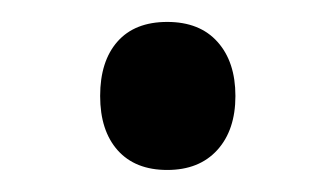

<svg xmlns="http://www.w3.org/2000/svg" viewBox="-20 -441 308 176"><path d="M87.9 -303.2Q71.8 -321.3 71.8 -353Q71.8 -384.8 87.6 -402.8Q103.5 -420.9 133.3 -420.9Q163.1 -420.9 179.4 -402.6Q195.8 -384.3 195.8 -353Q195.8 -321.8 179.2 -303.5Q162.6 -285.2 133.3 -285.2Q104 -285.2 87.9 -303.2Z"/></svg>

Font: NotoSans
Style: Regular
Weight: 400
Designer: Monotype Design team
Foundry: Monotype Imaging Inc.
Version: Version 1.04